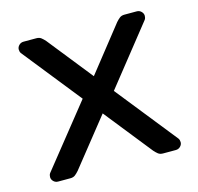

<svg xmlns="http://www.w3.org/2000/svg" viewBox="-82 -607 713 693"><g transform="rotate(-15 274.0 -260.0)"><path d="M131 -19Q124 -11 117 -5.5Q110 0 99 0H53Q43 0 36 -7Q29 -14 29 -23Q29 -31 33 -37L216 -266L43 -483Q39 -489 39 -497Q39 -506 46 -513Q53 -520 63 -520H111Q122 -520 129 -514.5Q136 -509 143 -501L276 -334L408 -501Q415 -509 422 -514.5Q429 -520 440 -520H486Q496 -520 503 -513Q510 -506 510 -497Q510 -489 506 -483L332 -264L513 -37Q517 -31 517 -23Q517 -14 510 -7Q503 0 493 0H445Q434 0 427 -5.5Q420 -11 413 -19L272 -196Z"/></g></svg>

Font: Rubik
Style: Regular
Weight: 400
Designer: Hubert & Fischer
Foundry: Hubert & Fischer
Version: Version 1.100